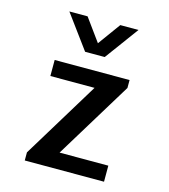

<svg xmlns="http://www.w3.org/2000/svg" viewBox="-112 -847 825 936"><g transform="rotate(15 300.0 -379.0)"><path d="M100 0V-41L337 -430H114V-511H492V-471L254 -81H500V0ZM471 -758 346 -588H247L122 -758H214L328 -601H265L379 -758Z"/></g></svg>

Font: Chivo Mono Medium Medium
Style: Regular
Weight: 500
Monospace: yes
Version: Version 1.008